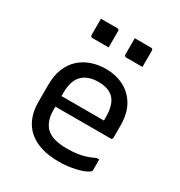

<svg xmlns="http://www.w3.org/2000/svg" viewBox="-180 -887 960 1023"><g transform="rotate(30 300.0 -375.0)"><path d="M303 -543Q362 -543 411 -518.5Q460 -494 489.5 -444.5Q519 -395 519 -318V-245Q519 -242 517.5 -239.5Q516 -237 514 -235.5Q512 -234 508 -234H249Q232 -234 215 -234Q198 -234 182 -234H152L139 -299H429Q429 -304 429 -309Q429 -314 429 -319Q429 -358 420.5 -386.5Q412 -415 394 -433Q378 -448 355 -455.5Q332 -463 303 -463Q238 -463 203 -428.5Q168 -394 168 -316V-211Q168 -179 177 -153Q186 -127 202 -110Q222 -90 254.5 -80.5Q287 -71 330 -71Q368 -71 395.5 -75Q423 -79 447 -87Q471 -95 496 -107H511Q511 -91 511 -74Q511 -57 511 -40Q511 -38 510 -36Q509 -34 507 -32Q497 -22 470.5 -12Q444 -2 406.5 4.5Q369 11 326 11Q269 11 222.5 -3Q176 -17 143.5 -45Q111 -73 94 -114.5Q77 -156 77 -211V-315Q77 -373 94.5 -416Q112 -459 143 -487Q174 -515 215 -529Q256 -543 303 -543ZM144 -761Q169 -761 194.5 -761Q220 -761 245 -761Q249 -761 251 -759.5Q253 -758 254.5 -756Q256 -754 256 -750V-649Q231 -649 205.5 -649Q180 -649 155 -649Q152 -649 149.5 -650.5Q147 -652 145.5 -654.5Q144 -657 144 -660ZM352 -761Q377 -761 402.5 -761Q428 -761 453 -761Q457 -761 459 -759.5Q461 -758 462.5 -756Q464 -754 464 -750V-649Q439 -649 413.5 -649Q388 -649 363 -649Q360 -649 357.5 -650.5Q355 -652 353.5 -654.5Q352 -657 352 -660Z"/></g></svg>

Font: Recursive Monospace
Style: Regular
Weight: 400
Version: Version 1.047